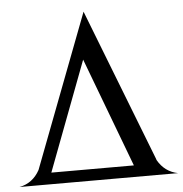

<svg xmlns="http://www.w3.org/2000/svg" viewBox="-63 -808 820 860"><g transform="rotate(-5 346.5 -378.5)"><path d="M-9.8 0Q50.3 -11.7 81.5 -68.4L83 -72.3L344.2 -757.3L610.4 -72.3L610.8 -70.8L612.3 -66.4Q643.6 -11.7 703.1 0ZM137.7 -51.8H508.8L323.7 -543.5Z"/></g></svg>

Font: Modern Antiqua
Style: Regular
Weight: 500
Version: Version 1.0